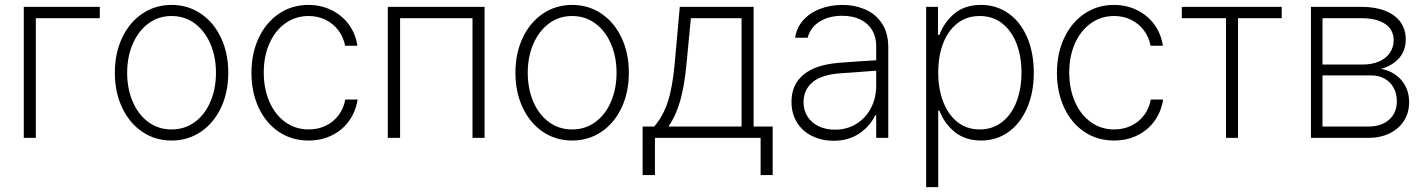

<svg xmlns="http://www.w3.org/2000/svg" viewBox="-20 -558 5770 777"><path d="M383.8 -484.4H125V0H76.2V-530.3H383.8Z M444.8 -263.7Q444.8 -342.8 474.4 -405.3Q503.9 -467.8 556.2 -502.9Q608.4 -538.1 674.3 -538.1Q740.2 -538.1 792.5 -502.9Q844.7 -467.8 874.3 -405.3Q903.8 -342.8 903.8 -263.7Q903.8 -184.6 874.3 -122.1Q844.7 -59.6 792.5 -24.4Q740.2 10.7 674.3 10.7Q608.4 10.7 556.2 -24.4Q503.9 -59.6 474.4 -122.1Q444.8 -184.6 444.8 -263.7ZM854 -263.7Q854 -327.1 831.8 -379.6Q809.6 -432.1 768.8 -462.6Q728 -493.2 674.3 -493.2Q620.6 -493.2 579.8 -462.4Q539.1 -431.6 516.8 -379.4Q494.6 -327.1 494.6 -263.7Q494.6 -199.7 516.8 -147.2Q539.1 -94.7 579.8 -64.5Q620.6 -34.2 674.3 -34.2Q728 -34.2 768.8 -64.5Q809.6 -94.7 831.8 -147.2Q854 -199.7 854 -263.7Z M997.6 -263.7Q997.6 -341.8 1026.9 -404.3Q1056.2 -466.8 1108.6 -502.4Q1161.1 -538.1 1228 -538.1Q1278.8 -538.1 1321.3 -517.3Q1363.8 -496.6 1391.4 -459.2Q1418.9 -421.9 1426.3 -373H1376.5Q1370.1 -407.2 1349.9 -434.6Q1329.6 -461.9 1298.3 -477.5Q1267.1 -493.2 1229 -493.2Q1176.3 -493.2 1135 -463.9Q1093.8 -434.6 1070.6 -382.6Q1047.4 -330.6 1047.4 -264.6Q1047.4 -198.7 1070.3 -146.2Q1093.3 -93.8 1134.5 -64Q1175.8 -34.2 1229 -34.2Q1266.6 -34.2 1297.9 -49.1Q1329.1 -64 1349.9 -91.3Q1370.6 -118.7 1377.4 -155.3H1427.2Q1419.9 -106.9 1392.8 -69.1Q1365.7 -31.2 1323.2 -10.3Q1280.8 10.7 1229 10.7Q1160.6 10.7 1108.2 -24.7Q1055.7 -60.1 1026.6 -122.6Q997.6 -185.1 997.6 -263.7Z M1549.3 -530.3H1940.9V0H1892.1V-484.4H1599.1V0H1549.3Z M2065.9 -263.7Q2065.9 -342.8 2095.5 -405.3Q2125 -467.8 2177.2 -502.9Q2229.5 -538.1 2295.4 -538.1Q2361.3 -538.1 2413.6 -502.9Q2465.8 -467.8 2495.4 -405.3Q2524.9 -342.8 2524.9 -263.7Q2524.9 -184.6 2495.4 -122.1Q2465.8 -59.6 2413.6 -24.4Q2361.3 10.7 2295.4 10.7Q2229.5 10.7 2177.2 -24.4Q2125 -59.6 2095.5 -122.1Q2065.9 -184.6 2065.9 -263.7ZM2475.1 -263.7Q2475.1 -327.1 2452.9 -379.6Q2430.7 -432.1 2389.9 -462.6Q2349.1 -493.2 2295.4 -493.2Q2241.7 -493.2 2200.9 -462.4Q2160.2 -431.6 2137.9 -379.4Q2115.7 -327.1 2115.7 -263.7Q2115.7 -199.7 2137.9 -147.2Q2160.2 -94.7 2200.9 -64.5Q2241.7 -34.2 2295.4 -34.2Q2349.1 -34.2 2389.9 -64.5Q2430.7 -94.7 2452.9 -147.2Q2475.1 -199.7 2475.1 -263.7Z M2580.6 -45.9H2627.4Q2663.6 -87.9 2682.6 -146.2Q2701.7 -204.6 2710.4 -300.8L2731 -530.3H3029.8V-45.9H3106.9V150.4H3058.1V0H2630.4V150.4H2580.6ZM2981 -45.9V-484.4H2775.9L2758.3 -300.8Q2750.5 -214.4 2733.4 -152.6Q2716.3 -90.8 2685.1 -45.9Z M3374.5 -303.7Q3410.6 -306.6 3453.6 -309.6Q3496.6 -312.5 3525.9 -314V-371.1Q3525.9 -408.7 3509.3 -436.3Q3492.7 -463.9 3461.7 -479Q3430.7 -494.1 3388.2 -494.1Q3334 -494.1 3296.4 -470.2Q3258.8 -446.3 3248.5 -405.3H3197.8Q3203.6 -445.3 3229.7 -475.3Q3255.9 -505.4 3297.6 -521.7Q3339.4 -538.1 3390.1 -538.1Q3438 -538.1 3480 -520.5Q3522 -502.9 3548.3 -464.4Q3574.7 -425.8 3574.7 -367.2V0H3525.9V-91.8H3522Q3500.5 -46.4 3456.8 -17.3Q3413.1 11.7 3353 11.7Q3306.2 11.7 3267.3 -7.1Q3228.5 -25.9 3205.8 -61.5Q3183.1 -97.2 3183.1 -146.5Q3183.1 -216.3 3232.2 -256.3Q3281.2 -296.4 3374.5 -303.7ZM3358.9 -33.2Q3407.2 -33.2 3445.3 -56.6Q3483.4 -80.1 3504.6 -120.8Q3525.9 -161.6 3525.9 -211.9V-272L3493.7 -269.5Q3414.1 -263.2 3384.3 -261.7Q3305.2 -256.3 3268.6 -225.6Q3231.9 -194.8 3231.9 -144.5Q3231.9 -110.8 3248.5 -85.4Q3265.1 -60.1 3293.9 -46.6Q3322.8 -33.2 3358.9 -33.2Z M3728 -530.3H3775.9V-417H3781.7Q3801.8 -469.7 3843.5 -503.9Q3885.3 -538.1 3949.7 -538.1Q4013.2 -538.1 4061.8 -503.4Q4110.4 -468.8 4137 -406.5Q4163.6 -344.2 4163.6 -263.7Q4163.6 -183.6 4136.7 -121.3Q4109.9 -59.1 4061.5 -24.2Q4013.2 10.7 3950.7 10.7Q3886.7 10.7 3844 -23.7Q3801.3 -58.1 3781.7 -110.4H3776.9V199.2H3728ZM3944.8 -34.2Q3997.1 -34.2 4035.4 -64.2Q4073.7 -94.2 4093.8 -146.7Q4113.8 -199.2 4113.8 -264.6Q4113.8 -329.6 4093.8 -381.6Q4073.7 -433.6 4035.6 -463.4Q3997.6 -493.2 3944.8 -493.2Q3892.6 -493.2 3854.7 -463.9Q3816.9 -434.6 3796.9 -382.8Q3776.9 -331.1 3776.9 -264.6Q3776.9 -198.2 3797.1 -145.8Q3817.4 -93.3 3855.2 -63.7Q3893.1 -34.2 3944.8 -34.2Z M4257.3 -263.7Q4257.3 -341.8 4286.6 -404.3Q4315.9 -466.8 4368.4 -502.4Q4420.9 -538.1 4487.8 -538.1Q4538.6 -538.1 4581.1 -517.3Q4623.5 -496.6 4651.1 -459.2Q4678.7 -421.9 4686 -373H4636.2Q4629.9 -407.2 4609.6 -434.6Q4589.4 -461.9 4558.1 -477.5Q4526.9 -493.2 4488.8 -493.2Q4436 -493.2 4394.8 -463.9Q4353.5 -434.6 4330.3 -382.6Q4307.1 -330.6 4307.1 -264.6Q4307.1 -198.7 4330.1 -146.2Q4353 -93.8 4394.3 -64Q4435.5 -34.2 4488.8 -34.2Q4526.4 -34.2 4557.6 -49.1Q4588.9 -64 4609.6 -91.3Q4630.4 -118.7 4637.2 -155.3H4687Q4679.7 -106.9 4652.6 -69.1Q4625.5 -31.2 4583 -10.3Q4540.5 10.7 4488.8 10.7Q4420.4 10.7 4367.9 -24.7Q4315.4 -60.1 4286.4 -122.6Q4257.3 -185.1 4257.3 -263.7Z M4762.7 -530.3H5167V-484.4H4990.2V0H4941.4V-484.4H4762.7Z M5285.2 -530.3H5489.3Q5544.9 -530.3 5585.4 -514.4Q5626 -498.5 5647.5 -468.8Q5668.9 -439 5668.9 -398.4Q5668.5 -353 5642.3 -323Q5616.2 -293 5569.3 -279.3Q5601.6 -273.4 5627.2 -255.6Q5652.8 -237.8 5667.7 -209.5Q5682.6 -181.2 5682.6 -144.5Q5682.6 -102.5 5662.1 -69.8Q5641.6 -37.1 5604 -18.6Q5566.4 0 5517.6 0H5285.2ZM5632.8 -148.4Q5632.8 -179.2 5619.9 -202.9Q5606.9 -226.6 5583.3 -239.7Q5559.6 -252.9 5529.3 -252.9H5332V-45.9H5517.6Q5570.3 -45.9 5601.6 -73.7Q5632.8 -101.6 5632.8 -148.4ZM5620.1 -396.5Q5619.1 -438.5 5585 -461.4Q5550.8 -484.4 5489.3 -484.4H5332V-296.9H5495.1Q5532.2 -296.9 5560.5 -309.1Q5588.9 -321.3 5604.5 -344Q5620.1 -366.7 5620.1 -396.5Z"/></svg>

Font: Pretendard Std ExtraLight
Style: Regular
Weight: 200
Designer: Base glyphs from Inter by Rasmus Andersson; Hangeul glyphs from Noto Sans CJK(Source Han Sans) by Jang Soo-young and Kan
Foundry: Kil Hyung-jin
Version: Version 1.309